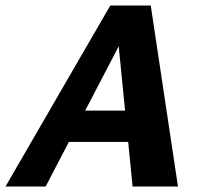

<svg xmlns="http://www.w3.org/2000/svg" viewBox="-44 -678 728 698"><path d="M438 0 381 -576H422L122 0H-24L357 -658H504L603 0ZM123 -162 188 -276H472L504 -162Z"/></svg>

Font: Ysabeau Office ExtraBold
Style: Italic
Weight: 800
Italic angle: -12°
Designer: Christian Thalmann (Catharsis Fonts)
Version: Version 2.001;gftools[0.9.30]; featfreeze: tnum,lnum,ss02